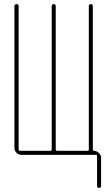

<svg xmlns="http://www.w3.org/2000/svg" viewBox="-20 -750 540 930"><path d="M85 0Q70.3 0 60.1 -9.8Q49.8 -19.5 49.8 -35.2V-719.7Q49.8 -729.5 60.1 -730Q70.3 -730.5 70.3 -719.7V-25.4Q70.3 -20.5 75.2 -19.5H224.6Q229.5 -19.5 230.5 -25.4V-719.7Q230.5 -729.5 240.2 -730Q250 -730.5 250 -719.7V-25.4Q250 -20.5 254.9 -19.5H405.3Q410.2 -19.5 410.2 -25.4V-719.7Q410.2 -729.5 419.9 -730Q429.7 -730.5 429.7 -719.7V-25.4Q429.7 -20.5 434.6 -19.5Q448.2 -19.5 459 -9.3Q469.7 1 469.7 14.6V150.4Q469.7 160.2 460 160.2Q450.2 160.2 450.2 150.4V4.9Q450.2 0 445.3 0Z"/></svg>

Font: Rounded Mgen+ 1mn thin
Style: Regular
Weight: 100
Designer: [Source Han Sans]
Ryoko NISHIZUKA  (kana & ideographs); Paul D. Hunt (Latin, Greek & Cyrillic); Wenlong ZHANG  (bopomofo
Version: Version 1.059.20150602